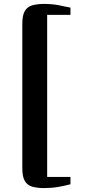

<svg xmlns="http://www.w3.org/2000/svg" viewBox="-20 -824 476 981"><path d="M205 137Q169 137 144 129.5Q119 122 106.5 100.2Q94 78.5 94 36V-703Q94 -745.5 106.5 -767.2Q119 -789 144 -796.5Q169 -804 205 -804Q244 -804 277.2 -797.8Q310.5 -791.5 340 -785V-748H221V80H340V117.5Q310 125.5 276.8 131.2Q243.5 137 205 137Z"/></svg>

Font: Merriweather 72pt
Style: Bold
Weight: 700
Version: Version 2.100